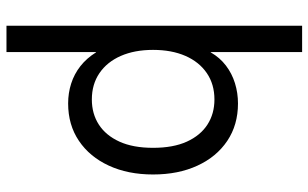

<svg xmlns="http://www.w3.org/2000/svg" viewBox="-204 -564 972 605"><g transform="rotate(90 282.5 -262.0)"><path d="M306.6 9.8Q273.4 9.8 243.7 0.2Q213.9 -9.3 189 -28.8Q164.1 -48.3 145.5 -78.1H144.5V204.1H61.5V-727.5H144.5V-439.5H145.5Q162.1 -468.3 187 -487.3Q211.9 -506.3 242.7 -515.9Q273.4 -525.4 306.6 -525.4Q374 -525.4 424.3 -491.7Q474.6 -458 502.4 -397.7Q530.3 -337.4 530.3 -257.8Q530.3 -178.7 502.4 -118.4Q474.6 -58.1 424.3 -24.2Q374 9.8 306.6 9.8ZM293.9 -64.9Q338.9 -64.9 373 -86.9Q407.2 -108.9 426.8 -151.9Q446.3 -194.8 446.3 -257.8Q446.3 -321.3 426.8 -364.3Q407.2 -407.2 373 -429.2Q338.9 -451.2 293.9 -451.2Q246.1 -451.2 210.9 -427.2Q175.8 -403.3 156.7 -359.9Q137.7 -316.4 137.7 -257.8Q137.7 -199.7 156.7 -156.2Q175.8 -112.8 210.9 -88.9Q246.1 -64.9 293.9 -64.9Z"/></g></svg>

Font: Inter Khmer Looped
Style: Regular
Weight: 400
Designer: Rasmus Andersson, Sovichet Tep
Foundry: Anagata Design
Version: Version 1.000